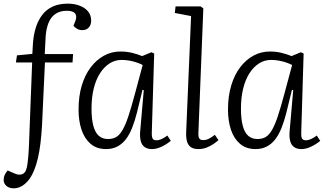

<svg xmlns="http://www.w3.org/2000/svg" viewBox="-51 -802 1780 1051"><path d="M315 -743Q277 -743 252 -725.5Q227 -708 214.5 -676.5Q202 -645 199 -604L194 -506H349L346 -460H195L179 -115Q176 -63 170.5 -18Q165 27 156.5 63.5Q148 100 136.5 128.5Q125 157 111 177Q99 193 85 205Q71 217 55.5 223Q40 229 25 229Q-1 229 -16 215.5Q-31 202 -31 184Q-31 168 -25 155Q-19 142 -9 131L25 146Q54 160 74 150Q94 140 99 97Q101 85 102 73Q103 61 104.5 46.5Q106 32 106.5 15.5Q107 -1 108 -19L125 -460H36L42 -499L126 -507L129 -559Q132 -610 145 -651Q158 -692 181 -721.5Q204 -751 238.5 -766.5Q273 -782 320 -782Q356 -782 385 -771Q414 -760 431 -739.5Q448 -719 448 -689Q448 -666 435 -651.5Q422 -637 400 -637Q385 -637 372.5 -643.5Q360 -650 351 -661L360 -683Q372 -711 361 -727Q350 -743 315 -743Z M780 -78Q779 -53 784.5 -43.5Q790 -34 805 -34Q819 -34 834 -41Q849 -48 865 -60L884 -31Q872 -21 855 -10.5Q838 0 819 7Q800 14 780 14Q757 14 741.5 3.5Q726 -7 720 -28Q714 -49 716 -79L736 -309L729 -310L699 -187Q687 -139 672 -101.5Q657 -64 637 -38.5Q617 -13 590.5 0.5Q564 14 530 14Q478 14 444.5 -15Q411 -44 395 -92.5Q379 -141 379 -202Q379 -275 396.5 -333.5Q414 -392 445.5 -433.5Q477 -475 518.5 -497.5Q560 -520 608 -520Q643 -520 673 -512.5Q703 -505 727 -495L778 -516L793 -509ZM540 -41Q566 -41 584.5 -51.5Q603 -62 619 -89Q635 -116 651 -163.5Q667 -211 687 -286L730 -446Q708 -458 676.5 -466Q645 -474 614 -474Q579 -474 549 -455Q519 -436 496.5 -401Q474 -366 462 -317Q450 -268 450 -207Q450 -150 460 -113Q470 -76 490 -58.5Q510 -41 540 -41Z M995 -714 906 -731 910 -767H1047L1062 -756L1035 -75Q1034 -53 1040 -44Q1046 -35 1061 -35Q1076 -35 1091 -42Q1106 -49 1125 -64L1145 -35Q1134 -25 1117 -13.5Q1100 -2 1079.5 6Q1059 14 1035 14Q1008 14 993 3Q978 -8 972.5 -28.5Q967 -49 968 -77Z M1598 -78Q1597 -53 1602.5 -43.5Q1608 -34 1623 -34Q1637 -34 1652 -41Q1667 -48 1683 -60L1702 -31Q1690 -21 1673 -10.5Q1656 0 1637 7Q1618 14 1598 14Q1575 14 1559.5 3.5Q1544 -7 1538 -28Q1532 -49 1534 -79L1554 -309L1547 -310L1517 -187Q1505 -139 1490 -101.5Q1475 -64 1455 -38.5Q1435 -13 1408.5 0.5Q1382 14 1348 14Q1296 14 1262.5 -15Q1229 -44 1213 -92.5Q1197 -141 1197 -202Q1197 -275 1214.5 -333.5Q1232 -392 1263.5 -433.5Q1295 -475 1336.5 -497.5Q1378 -520 1426 -520Q1461 -520 1491 -512.5Q1521 -505 1545 -495L1596 -516L1611 -509ZM1358 -41Q1384 -41 1402.5 -51.5Q1421 -62 1437 -89Q1453 -116 1469 -163.5Q1485 -211 1505 -286L1548 -446Q1526 -458 1494.5 -466Q1463 -474 1432 -474Q1397 -474 1367 -455Q1337 -436 1314.5 -401Q1292 -366 1280 -317Q1268 -268 1268 -207Q1268 -150 1278 -113Q1288 -76 1308 -58.5Q1328 -41 1358 -41Z"/></svg>

Font: Literata 24pt Light
Style: Italic
Weight: 300
Italic angle: -2°
Designer: Latin by Veronika Burian and Jose Scaglione. Greek by Irene Vlachou. Cyrillic by Vera Evstafieva
Foundry: TypeTogether
Version: Version 3.103;gftools[0.9.29]